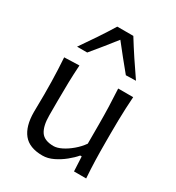

<svg xmlns="http://www.w3.org/2000/svg" viewBox="-195 -935 979 1066"><g transform="rotate(30 294.5 -402.0)"><path d="M239.3 11.5Q273.2 11.5 307.6 -5.2Q342 -21.8 371.9 -46Q401.9 -70.2 421.5 -93.7H431.2L435.8 0H513.8Q509.7 -57.8 508.1 -111.6Q506.6 -165.4 506.6 -230.1V-285.2Q506.6 -330.6 507.4 -369.6Q508.2 -408.6 509.8 -445.7Q511.5 -482.8 514.2 -521.3H418.1Q421.4 -463.5 423.2 -409.7Q425 -355.8 425 -293.7V-171.7Q404.1 -141.9 375.3 -117.7Q346.5 -93.4 317.6 -79.1Q288.7 -64.9 266.6 -64.9Q206.8 -64.9 184 -99.3Q161.3 -133.8 161.3 -201.4V-293.7Q161.3 -355.8 162.7 -411.3Q164.1 -466.7 167.8 -524.5L71.8 -521.3Q74.5 -482.8 76 -445.7Q77.6 -408.6 78.5 -369.6Q79.3 -330.6 79.3 -285.2Q79.3 -260.6 78.7 -234.9Q78 -209.3 78 -175.2Q78 -84.1 116.6 -36.3Q155.1 11.5 239.3 11.5ZM418.1 -606.4 482.1 -608Q445.6 -660.5 411.2 -712.6Q376.7 -764.8 344.8 -816.4H241.9Q210.4 -764.8 175.6 -712.8Q140.7 -660.9 104.2 -608.4H169.2Q201.3 -646.9 232.3 -685.3Q263.3 -723.6 293.1 -761.8Q323.3 -723.1 354.8 -684Q386.2 -644.9 418.1 -606.4Z"/></g></svg>

Font: Pinar FD VF
Style: Regular
Weight: 300
Designer: Amin Abedi
Version: Version 2.000